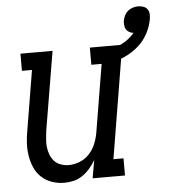

<svg xmlns="http://www.w3.org/2000/svg" viewBox="-51 -726 686 780"><g transform="rotate(-5 292.5 -336.0)"><path d="M180 8Q154 8 129.5 -0.5Q105 -9 87 -26Q69 -43 59 -66Q49 -89 45 -114.5Q41 -140 42.5 -166.5Q44 -193 49 -219L89 -460H48V-530H179L125 -208Q123 -191 121.5 -174Q120 -157 122 -141Q124 -125 130 -110Q136 -95 146.5 -84Q157 -73 172.5 -67.5Q188 -62 204 -62Q227 -62 249.5 -71Q272 -80 288.5 -98Q305 -116 314 -138Q323 -160 327 -183L373 -460H331V-530H463L387 -70H428V0H296L309 -74Q299 -56 285.5 -40.5Q272 -25 255 -13Q238 -1 218.5 3.5Q199 8 180 8ZM412 -460 397 -512Q413 -515 429 -520Q445 -525 460 -532.5Q475 -540 488.5 -550.5Q502 -561 513 -574Q504 -575 496 -579.5Q488 -584 483.5 -591Q479 -598 478 -607.5Q477 -617 478 -626Q480 -637 485 -647.5Q490 -658 499 -665.5Q508 -673 519 -676.5Q530 -680 541 -680Q551 -680 561.5 -676.5Q572 -673 578 -665Q584 -657 585 -646.5Q586 -636 584 -625Q579 -595 564 -566.5Q549 -538 524.5 -516.5Q500 -495 471 -481.5Q442 -468 412 -460Z"/></g></svg>

Font: Iosevka Slab Oblique
Style: Regular
Weight: 400
Italic angle: -9°
Monospace: yes
Designer: Belleve Invis
Foundry: Belleve Invis
Version: Version 11.1.1; ttfautohint (v1.8.3)